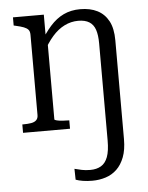

<svg xmlns="http://www.w3.org/2000/svg" viewBox="-54 -563 652 843"><g transform="rotate(-5 272.5 -141.5)"><path d="M34 0V-37H39Q58 -37 73 -39.5Q88 -42 96 -50Q104 -58 104 -72V-426Q104 -441 97.5 -448.5Q91 -456 78 -461Q65 -466 43 -471L34 -473V-509H170V-400L176 -395V-47Q176 -44 186.5 -41.5Q197 -39 211.5 -38Q226 -37 239 -37H241V0ZM401 66V-362Q401 -399 393 -422.5Q385 -446 366.5 -457.5Q348 -469 318 -469Q286 -469 257 -454.5Q228 -440 203.5 -412Q179 -384 157 -342L145 -382Q171 -427 198 -457.5Q225 -488 257.5 -503.5Q290 -519 331 -519Q375 -519 406.5 -503Q438 -487 455.5 -454.5Q473 -422 473 -369V66Q473 113 460.5 145.5Q448 178 427 198Q406 218 378 227Q350 236 319 236Q297 236 278 233Q259 230 246 225L245 177Q260 181 276.5 184.5Q293 188 314 188Q342 188 361.5 176.5Q381 165 391 138.5Q401 112 401 66Z"/></g></svg>

Font: Roboto Serif 28pt Condensed Light
Style: Regular
Weight: 300
Width: 3
Designer: Greg Gazdowicz
Foundry: Commercial Type
Version: Version 1.008